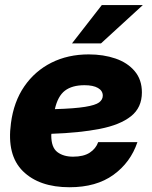

<svg xmlns="http://www.w3.org/2000/svg" viewBox="-20 -748 615 779"><path d="M262.2 11.7Q139.2 11.7 73 -53.5Q6.8 -118.7 24.4 -248Q35.6 -335 78.6 -397.5Q121.6 -460 188.7 -493.7Q255.9 -527.3 339.8 -527.3Q399.9 -527.3 448.7 -510.5Q497.6 -493.7 526.6 -459.2Q555.7 -424.8 555.7 -373Q555.7 -311.5 511.5 -276.4Q467.3 -241.2 385 -225.1Q302.7 -209 188.5 -205.1Q188 -201.7 188 -198.7Q188 -149.9 212.6 -131.1Q237.3 -112.3 276.4 -112.3Q319.3 -112.3 344.2 -128.7Q369.1 -145 378.4 -171.4H537.6Q509.8 -88.9 440.2 -38.6Q370.6 11.7 262.2 11.7ZM202.6 -305.2Q283.2 -307.6 325.2 -314.5Q367.2 -321.3 382.1 -332.5Q397 -343.8 397 -359.9Q397 -379.9 377.4 -391.1Q357.9 -402.3 322.8 -402.3Q272.5 -402.3 243.4 -380.1Q214.4 -357.9 202.6 -305.2ZM272 -571.8 393.1 -727.5H559.6L389.6 -571.8Z"/></svg>

Font: Inter Display Extra Bold
Style: Italic
Weight: 800
Italic angle: -9.39999°
Designer: Rasmus Andersson
Foundry: rsms
Version: Version 4.000;git-4fc901f